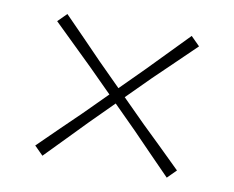

<svg xmlns="http://www.w3.org/2000/svg" viewBox="-54 -566 663 543"><g transform="rotate(10 277.0 -294.5)"><path d="M98.5 -91.5 73.5 -116.5Q104.5 -147 133.8 -175.5Q163 -204 189 -229L255 -295L188 -362Q163 -386.5 133.8 -414.8Q104.5 -443 73.5 -473.5L98.5 -498.5Q129 -467.5 157.5 -438.2Q186 -409 211 -383L277 -317L343.5 -383.5Q392.5 -434 455.5 -498.5L481 -473Q449.5 -442.5 420.5 -414.5Q391.5 -386.5 365.5 -361.5L299 -295L365 -229Q390.5 -204.5 419.8 -176Q449 -147.5 480.5 -116.5L455.5 -91.5Q425 -122.5 396.2 -152.2Q367.5 -182 343 -207L277 -273L211 -207Q187 -182.5 158 -152.5Q129 -122.5 98.5 -91.5Z"/></g></svg>

Font: Commissioner Loud Thin
Style: Regular
Weight: 100
Designer: Kostas Bartsokas
Foundry: Kostas Bartsokas
Version: Version 1.000; ttfautohint (v1.8.3)